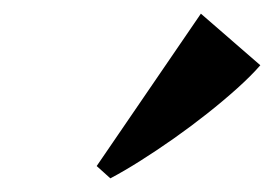

<svg xmlns="http://www.w3.org/2000/svg" viewBox="-20 -839 409 281"><path d="M121.5 -596 274 -819 361 -743.5Q347.5 -728 327.5 -710Q307.5 -692 283.5 -673Q259.5 -654 234.2 -636.2Q209 -618.5 185.2 -603.5Q161.5 -588.5 141.5 -578Z"/></svg>

Font: Merriweather 120pt
Style: Bold Italic
Weight: 700
Italic angle: -7.8°
Version: Version 2.101